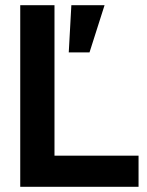

<svg xmlns="http://www.w3.org/2000/svg" viewBox="-20 -720 566 740"><path d="M383 -700 325 -518H245L255 -700ZM190 -700V-120H514V0H58V-700Z"/></svg>

Font: Space Grotesk Variable
Style: Regular
Weight: 400
Designer: Florian Karsten (Space Grotesk), Colophon Foundry (Space Mono)
Foundry: Florian Karsten
Version: Version 1.106